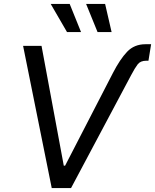

<svg xmlns="http://www.w3.org/2000/svg" viewBox="-20 -962 793 982"><path d="M557.6 -588.9Q593.8 -659.2 630.4 -697.5Q667 -735.8 724.1 -735.8H752.9L739.3 -651.4H728Q698.2 -651.4 684.1 -632.8Q669.9 -614.3 650.9 -578.1L343.3 0H244.6L98.1 -727.5H192.4L306.2 -114.7H313ZM479 -797.9 420.4 -941.9H517.6L550.8 -797.9ZM322.8 -797.9 239.3 -941.9H336.4L394.5 -797.9Z"/></svg>

Font: Inter 17pt
Style: Italic
Weight: 400
Italic angle: -9.3988°
Version: Version 4.001;git-66647c0bb